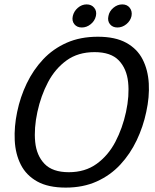

<svg xmlns="http://www.w3.org/2000/svg" viewBox="-20 -843 707 873"><path d="M279 10Q199 10 149 -18Q99 -46 74.5 -94.5Q50 -143 47 -205Q44 -267 58 -334Q72 -402 101.5 -463.5Q131 -525 176 -573Q221 -621 283 -648.5Q345 -676 425 -676Q504 -676 554 -648.5Q604 -621 628.5 -573Q653 -525 656.5 -463.5Q660 -402 645 -334Q631 -267 601.5 -205Q572 -143 527 -94.5Q482 -46 420 -18Q358 10 279 10ZM293 -60Q367 -60 419.5 -98Q472 -136 504.5 -198Q537 -260 553 -334Q569 -408 562.5 -469.5Q556 -531 520 -568.5Q484 -606 410 -606Q335 -606 283 -568.5Q231 -531 198.5 -469.5Q166 -408 150 -334Q134 -260 140 -198Q146 -136 182.5 -98Q219 -60 293 -60ZM352 -718Q330 -718 318 -733Q306 -748 311 -770Q316 -792 334 -807.5Q352 -823 374 -823Q396 -823 408.5 -807.5Q421 -792 416 -770Q411 -748 392.5 -733Q374 -718 352 -718ZM514 -718Q492 -718 480 -733Q468 -748 473 -770Q477 -792 495.5 -807.5Q514 -823 536 -823Q558 -823 570 -807.5Q582 -792 578 -770Q573 -748 554.5 -733Q536 -718 514 -718Z"/></svg>

Font: Epunda Sans
Style: Italic
Weight: 400
Italic angle: -12.0243°
Designer: Simon Atzbach
Foundry: typofactur
Version: Version 2.204; ttfautohint (v1.8.4.7-5d5b)